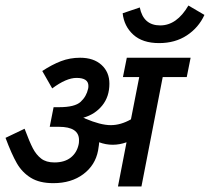

<svg xmlns="http://www.w3.org/2000/svg" viewBox="-50 -675 760 695"><path d="M0 0ZM539 -396 462 0H377L408 -160Q383 -151 358 -151Q333 -151 309 -160Q309 -154 305 -130Q295 -77 251.5 -44.5Q208 -12 143 -12Q93 -12 61.5 -31.5Q30 -51 11 -84Q-8 -117 -30 -176L39 -209Q57 -161 69 -138Q81 -115 99 -101Q117 -87 147 -87Q184 -87 206.5 -105Q229 -123 235 -154Q236 -159 236 -168Q236 -216 163 -216H152H130L144 -287H164Q221 -287 242 -306.5Q263 -326 269 -354Q270 -358 270 -364Q270 -393 227 -393Q190 -393 139 -355L103 -418Q138 -441 170.5 -453.5Q203 -466 240 -466Q289 -466 317.5 -440Q346 -414 346 -372Q346 -325 320 -293Q294 -261 252 -249L253 -248Q256 -248 258 -246Q314 -222 351 -222Q387 -222 424 -243L454 -396H395L409 -466H640L626 -396ZM394 -627 456 -648Q469 -583 530 -583Q590 -583 632 -655L690 -621Q669 -575 626.5 -547Q584 -519 526 -519Q466 -519 432.5 -549.5Q399 -580 394 -627Z"/></svg>

Font: Cambay Devanagari
Style: Bold Italic
Weight: 700
Designer: Pooja Saxena
Foundry: Pooja Saxena
Version: Version 1.005;PS 001.005;hotconv 1.0.70;makeotf.lib2.5.58329